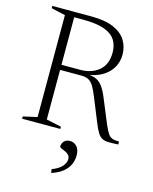

<svg xmlns="http://www.w3.org/2000/svg" viewBox="-135 -763 883 1110"><g transform="rotate(15 306.5 -208.0)"><path d="M290 -360Q357 -360 400.5 -396.5Q444 -433 444 -504Q444 -548 423.8 -579.5Q403.5 -611 357 -627.8Q310.5 -644.5 231 -644.5H127.5L121 -675H269Q353.5 -675 404.8 -652.8Q456 -630.5 479.2 -592.5Q502.5 -554.5 502.5 -507.5Q502.5 -465.5 483 -431Q463.5 -396.5 426.2 -373.5Q389 -350.5 335 -343V-346Q368 -345 389.8 -334.8Q411.5 -324.5 428.2 -301.5Q445 -278.5 461 -239L520 -96Q535 -61 546.5 -44.2Q558 -27.5 573 -22.5Q588 -17.5 613 -17.5V0Q575.5 2.5 552.2 1.5Q529 0.5 514.2 -8.2Q499.5 -17 488 -36.5Q476.5 -56 462.5 -90.5L407.5 -226Q391.5 -266.5 378 -288.8Q364.5 -311 347.5 -320.2Q330.5 -329.5 303.5 -329.5H132.5L129.5 -360ZM176.5 -675V-32.5L266 -13.5V0H37.5V-13.5L121.5 -32.5V-642.5L37.5 -661.5V-675ZM277.5 237.5Q319 222 337.5 200.2Q356 178.5 356 157.5Q356 141 346.5 131.5Q337 122 324 116.8Q311 111.5 301.5 107.2Q292 103 292 97.5Q292 78.5 304.5 65.5Q317 52.5 339.5 52.5Q363.5 52.5 380.2 70.8Q397 89 397 124.5Q397 153 385.2 178.8Q373.5 204.5 348 225.2Q322.5 246 281 259.5Z"/></g></svg>

Font: Newsreader 24pt Light
Style: Regular
Weight: 300
Designer: Hugues Gentile
Foundry: Production Type
Version: Version 1.003